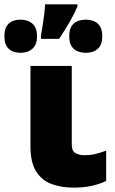

<svg xmlns="http://www.w3.org/2000/svg" viewBox="-76 -858 531 888"><path d="M255.9 -553.2V-189.9Q255.9 -159.2 273.7 -149.7Q291.5 -140.1 313 -140.1Q340.3 -140.1 362.8 -145.3Q385.3 -150.4 415 -161.1V-21Q386.7 -7.3 349.4 1.2Q312 9.8 264.2 9.8Q208 9.8 162.8 -6.8Q117.7 -23.4 91.3 -64.9Q64.9 -106.4 64.9 -181.2V-553.2ZM282.2 -837.9V-828.1Q268.1 -794.4 246.3 -756.8Q224.6 -719.2 197.3 -678.2H113.3V-691.9Q116.7 -710.9 120.8 -737.3Q125 -763.7 128.4 -790.5Q131.8 -817.4 132.3 -837.9ZM19 -767.1Q52.7 -767.1 74 -748.5Q95.2 -730 95.2 -689.9Q95.2 -651.4 74 -632.6Q52.7 -613.8 19 -613.8Q-16.1 -613.8 -35.9 -632.6Q-55.7 -651.4 -55.7 -689.9Q-55.7 -730 -35.9 -748.5Q-16.1 -767.1 19 -767.1ZM321.3 -767.1Q356 -767.1 376.5 -748.5Q397 -730 397 -689.9Q397 -651.4 376.5 -632.6Q356 -613.8 321.3 -613.8Q285.2 -613.8 264.6 -632.6Q244.1 -651.4 244.1 -689.9Q244.1 -730 264.6 -748.5Q285.2 -767.1 321.3 -767.1Z"/></svg>

Font: Open Sans ExtraBold
Style: Regular
Weight: 800
Designer: Monotype Design Team
Foundry: Monotype Imaging Inc.
Version: Version 3.003; ttfautohint (v1.8.4)